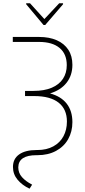

<svg xmlns="http://www.w3.org/2000/svg" viewBox="-20 -931 518 1164"><path d="M418.9 -538.1Q418.9 -474.1 383.5 -429.2Q348.1 -384.3 283.2 -364.7Q350.1 -346.7 384.5 -302.5Q418.9 -258.3 418.9 -190.4Q418.9 -133.3 393.3 -87.6Q367.7 -42 319.6 -16.1Q271.5 9.8 207 9.8H201.2Q92.3 9.8 90.8 83Q90.8 117.7 113.5 143.1Q136.2 168.5 174.8 188.5L159.2 212.9Q114.3 191.9 86.4 158.4Q58.6 125 58.6 81.1Q58.6 31.7 96.2 5.1Q133.8 -21.5 202.1 -21.5H207Q262.7 -21.5 303.2 -43.7Q343.8 -65.9 364.7 -105Q385.7 -144 385.7 -194.3Q385.7 -269 335.2 -308.8Q284.7 -348.6 187.5 -348.6H131.8V-379.9H183.6Q248 -379.9 293.2 -398.9Q338.4 -418 361.6 -453.1Q384.8 -488.3 384.8 -536.1Q384.8 -604 341.1 -640.4Q297.4 -676.8 216.8 -676.8H57.6V-707H216.8Q278.8 -707 324.2 -687Q369.6 -667 394.3 -629.2Q418.9 -591.3 418.9 -538.1ZM249 -815.4 338.9 -911.1H362.3V-905.3L253.9 -779.3H244.1L138.7 -905.3V-911.1H162.1Z"/></svg>

Font: Pretendard JP Thin
Style: Regular
Weight: 100
Designer: Base glyphs from Inter by Rasmus Andersson; Hangeul glyphs from Noto Sans CJK(Source Han Sans) by Jang Soo-young and Kan
Foundry: Kil Hyung-jin
Version: Version 1.309